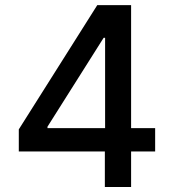

<svg xmlns="http://www.w3.org/2000/svg" viewBox="-20 -748 694 768"><path d="M55.2 -142.1V-230.5L369.1 -727.5H439V-596.7H394.5L169.9 -241.2V-235.4H600.6V-142.1ZM399.4 0V-168.9L400.4 -209.5V-727.5H504.4V0Z"/></svg>

Font: Inter V
Style: Weight 500 Optical size 14.0
Weight: 500
Designer: Rasmus Andersson
Foundry: rsms
Version: Version 4.000;git-4fc901f